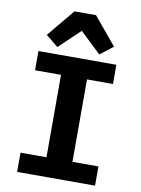

<svg xmlns="http://www.w3.org/2000/svg" viewBox="-102 -1024 803 1092"><g transform="rotate(10 300.0 -478.0)"><path d="M75 0V-111H225V-587H75V-698H525V-587H375V-111H525V0ZM362 -956 494 -797 419 -739 298 -854 177 -739 106 -797 238 -956Z"/></g></svg>

Font: iA Writer Duo S
Style: Bold
Weight: 700
Designer: Mike Abbink, Paul van der Laan, Pieter van Rosmalen, Oliver Reichenstein
Foundry: Bold Monday and Information Architects Inc.
Version: Version 2.000